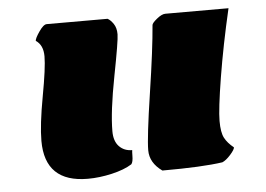

<svg xmlns="http://www.w3.org/2000/svg" viewBox="-42 -541 831 600"><g transform="rotate(-5 374.0 -241.5)"><path d="M76.2 -126Q76.2 -176.3 92.5 -264.6Q108.9 -353 108.9 -388.7Q108.9 -424.3 85.9 -439Q85.9 -446.8 100.1 -467.5Q114.3 -488.3 124.5 -488.3H315.4Q324.7 -483.4 333.5 -470.5Q342.3 -457.5 342.3 -437.5Q342.3 -417.5 321 -307.9Q299.8 -198.2 299.8 -136.7Q299.8 -105.5 315.7 -89.1Q331.5 -72.8 356.4 -72.8Q355.5 -66.4 355.5 -56.6Q355.5 -35.2 349.6 -28.8Q325.7 -13.7 286.4 -4.6Q247.1 4.4 210.9 4.4Q76.2 4.4 76.2 -126ZM444.8 -1Q406.2 -28.3 406.2 -67.9Q406.2 -107.4 427 -245.1Q447.8 -382.8 453.6 -456.1Q453.6 -462.4 469.5 -475.3Q485.4 -488.3 496.6 -488.3H694.8Q668.5 -375 652.3 -275.4Q636.2 -175.8 636.2 -139.6Q636.2 -103.5 645.3 -86.4Q654.3 -69.3 673.8 -53.7Q673.8 -46.9 659.7 -31Q645.5 -15.1 633.8 -10.3Q570.8 -1 444.8 -1Z"/></g></svg>

Font: Emblema One
Style: Regular
Weight: 400
Designer: Riccardo De Franceschi
Foundry: Riccardo De Franceschi
Version: Version 1.003